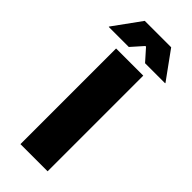

<svg xmlns="http://www.w3.org/2000/svg" viewBox="-310 -867 907 907"><g transform="rotate(45 144.0 -413.5)"><path d="M233.5 -639V0H52V-639ZM-44.5 -689 55.5 -827H232L332 -689V-686.5H198L146 -745H141.5L89.5 -686.5H-44.5Z"/></g></svg>

Font: Anek Kannada ExtraBold
Style: Regular
Weight: 800
Version: Version 1.003